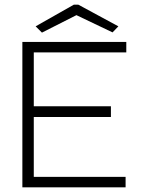

<svg xmlns="http://www.w3.org/2000/svg" viewBox="-20 -804 640 824"><path d="M76 0V-624H522V-579H125V-348H456V-302H125V-45H519V0ZM160 -664 133 -691 297 -784H316L488 -691L463 -665L308 -739Z"/></svg>

Font: Inconsolata Expanded Light
Style: Regular
Weight: 300
Width: 7
Monospace: yes
Designer: Raph Levien, Cyreal, Brenton Simpson
Foundry: Raph Levien, Cyreal, Google
Version: Version 3.001; ttfautohint (v1.8.2.53-6de2)